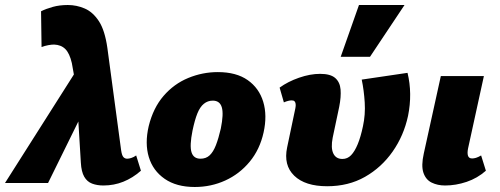

<svg xmlns="http://www.w3.org/2000/svg" viewBox="-54 -731 1996 767"><path d="M359 10Q334 10 314 2.5Q294 -5 282.5 -25Q271 -45 269 -81L251 -378L233 -479Q224 -518 207 -535Q190 -552 162 -553Q152 -553 138.5 -550.5Q125 -548 112 -543L110 -686Q130 -696 157 -703.5Q184 -711 217 -711Q252 -711 284.5 -697Q317 -683 341 -646.5Q365 -610 375 -539L430 -130Q433 -110 439 -103.5Q445 -97 454 -97Q461 -97 470.5 -100Q480 -103 490 -110L509 -49Q476 -20 438.5 -5Q401 10 359 10ZM-34 0 277 -490 301 -331 138 0Z M724 16Q651 16 604 -16.5Q557 -49 540.5 -103.5Q524 -158 540 -227Q558 -300 599.5 -348Q641 -396 698 -419.5Q755 -443 816 -443Q890 -443 935.5 -411Q981 -379 997.5 -324.5Q1014 -270 999 -202Q984 -134 943.5 -85Q903 -36 846 -10Q789 16 724 16ZM747 -97Q769 -97 783.5 -110.5Q798 -124 808.5 -151Q819 -178 828 -217Q840 -276 832 -302.5Q824 -329 796 -329Q776 -329 760.5 -316.5Q745 -304 734.5 -278Q724 -252 715 -209Q703 -149 711 -123Q719 -97 747 -97Z M1253 13Q1165 13 1121.5 -29Q1078 -71 1093 -142L1126 -299Q1128 -309 1127 -316Q1126 -323 1122.5 -326.5Q1119 -330 1111 -330Q1105 -330 1097 -328Q1089 -326 1080 -322L1063 -381Q1096 -405 1140.5 -420.5Q1185 -436 1225 -436Q1266 -436 1285 -419.5Q1304 -403 1306.5 -373.5Q1309 -344 1301 -304L1275 -181Q1267 -140 1277.5 -118Q1288 -96 1314 -96Q1334 -96 1348.5 -111Q1363 -126 1375 -155Q1387 -184 1396 -227Q1406 -273 1403 -321.5Q1400 -370 1391 -413L1574 -440Q1584 -399 1584.5 -355.5Q1585 -312 1576 -268Q1559 -189 1514.5 -125.5Q1470 -62 1404 -24.5Q1338 13 1253 13ZM1307 -504 1380 -711H1562L1424 -504Z M1724 10Q1694 10 1670.5 -1.5Q1647 -13 1637.5 -41Q1628 -69 1639 -118L1707 -427H1879L1816 -139Q1812 -120 1815.5 -109Q1819 -98 1832 -98Q1839 -98 1847.5 -100.5Q1856 -103 1868 -110L1887 -49Q1853 -19 1810 -4.5Q1767 10 1724 10Z"/></svg>

Font: Ysabeau Infant Black
Style: Italic
Weight: 900
Italic angle: -12°
Designer: Christian Thalmann (Catharsis Fonts)
Version: Version 2.001;gftools[0.9.30]; featfreeze: ss01,ss02,lnum